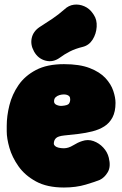

<svg xmlns="http://www.w3.org/2000/svg" viewBox="-20 -811 545 856"><path d="M265 25Q190 25 140.5 -2Q91 -29 62.5 -69.5Q34 -110 22 -152Q10 -194 10 -225V-250Q10 -294 22 -342Q34 -390 62.5 -431.5Q91 -473 140.5 -499Q190 -525 265 -525Q335 -525 380 -507.5Q425 -490 450 -463Q475 -436 485 -406Q495 -376 495 -352Q495 -313 481.5 -287.5Q468 -262 445 -247.5Q422 -233 392.5 -225.5Q363 -218 330.5 -214Q298 -210 266 -207Q238 -204 229 -194.5Q220 -185 220 -171Q220 -165 225.5 -160Q231 -155 241.5 -152.5Q252 -150 265 -150Q285 -150 306 -163Q327 -176 346 -182Q372 -191 397 -182Q422 -173 440.5 -153Q459 -133 465 -108Q475 -68 460.5 -43.5Q446 -19 425 -9Q406 -1 362.5 12Q319 25 265 25ZM256 -339Q282 -341 287.5 -349Q293 -357 293 -368Q293 -377 289 -381.5Q285 -386 278.5 -388Q272 -390 265 -390Q255 -390 245 -387Q235 -384 228 -377.5Q221 -371 221 -359Q221 -348 233 -343Q245 -338 256 -339ZM247 -554Q217 -532 183.5 -540.5Q150 -549 132 -581L131 -583Q115 -612 121.5 -641.5Q128 -671 156 -690Q186 -709 213.5 -727.5Q241 -746 267 -769Q286 -787 309.5 -790Q333 -793 356 -783Q379 -773 394 -751L398 -745Q413 -723 411 -691.5Q409 -660 393 -634.5Q377 -609 349 -602Q316 -594 291.5 -581.5Q267 -569 247 -554Z"/></svg>

Font: Winky Sans Black
Style: Regular
Weight: 900
Designer: Simon Atzbach
Foundry: typofactur
Version: Version 1.205